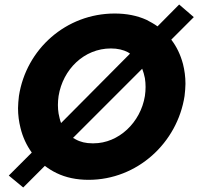

<svg xmlns="http://www.w3.org/2000/svg" viewBox="-20 -776 880 852"><path d="M64 -350C62 -331 60 -313 60 -296C60 -265 64 -236 71 -208C81 -167 98 -131 121 -99L19 3L83 56L179 -40C195 -28 212 -17 231 -8C272 12 320 22 373 22C589 22 767 -142 799 -350C801 -369 803 -387 803 -404C803 -435 799 -464 792 -492C781 -533 764 -569 740 -600L840 -700L775 -756L679 -659C664 -670 647 -679 630 -688C588 -707 541 -716 489 -716C273 -716 96 -558 64 -350ZM240 -350C259 -468 353 -561 472 -561C502 -561 527 -555 548 -544C551 -542 554 -540 557 -538L251 -230C246 -243 243 -257 240 -272C238 -284 237 -297 237 -310C237 -323 238 -336 240 -350ZM611 -471C616 -458 620 -444 623 -429C625 -416 626 -403 626 -390C626 -377 625 -364 623 -350C604 -233 507 -140 395 -140C393 -140 392 -140 390 -140C361 -140 336 -146 315 -158C311 -160 307 -162 304 -164Z"/></svg>

Font: Jost
Style: Bold Italic
Weight: 700
Italic angle: -5°
Version: Version 3.710